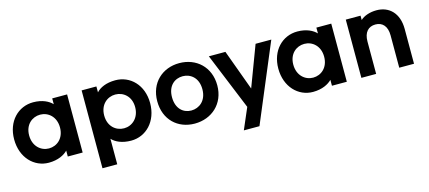

<svg xmlns="http://www.w3.org/2000/svg" viewBox="-56 -1067 3926 1758"><g transform="rotate(-15 1906.5 -188.0)"><path d="M286 10C374 10 434 -22 467 -56V0H608V-551H467V-496C435 -530 376 -562 288 -562C147 -562 33 -450 33 -278C33 -105 147 10 286 10ZM175 -278C175 -380 245 -436 321 -436C397 -436 467 -378 467 -276C467 -173 397 -116 321 -116C245 -116 175 -175 175 -278Z M1067 -562C980 -562 919 -533 886 -496V-552H746V186H886V-56C920 -19 980 10 1067 10C1208 10 1322 -105 1322 -278C1322 -450 1208 -562 1067 -562ZM886 -276C886 -379 957 -436 1033 -436C1108 -436 1180 -381 1180 -278C1180 -174 1108 -116 1033 -116C957 -116 886 -172 886 -276Z M1670 10C1830 10 1958 -101 1958 -276C1958 -451 1833 -562 1673 -562C1513 -562 1389 -451 1389 -276C1389 -101 1509 10 1670 10ZM1529 -277C1529 -386 1597 -438 1672 -438C1746 -438 1817 -386 1817 -277C1817 -167 1744 -114 1670 -114C1595 -114 1529 -167 1529 -277Z M2395 -552 2250 -167 2109 -552H1952L2172 -14L2086 186H2234L2544 -552Z M2790 10C2878 10 2938 -22 2971 -56V0H3112V-551H2971V-496C2939 -530 2880 -562 2792 -562C2651 -562 2537 -450 2537 -278C2537 -105 2651 10 2790 10ZM2679 -278C2679 -380 2749 -436 2825 -436C2901 -436 2971 -378 2971 -276C2971 -173 2901 -116 2825 -116C2749 -116 2679 -175 2679 -278Z M3250 -552V0H3390V-307C3390 -394 3433 -439 3500 -439C3566 -439 3609 -394 3609 -307V0H3749V-330C3749 -479 3663 -562 3543 -562C3479 -562 3423 -542 3390 -511V-552Z"/></g></svg>

Font: Malmofest SemiBold
Style: Regular
Weight: 600
Designer: Jonny Pinhorn (Poppins), Kolossal
Version: Version 1.004;Glyphs 3.1.2 (3151)